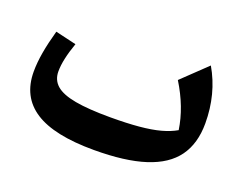

<svg xmlns="http://www.w3.org/2000/svg" viewBox="-89 -677 1057 846"><g transform="rotate(20 439.5 -254.0)"><path d="M734.2 -201.1Q704.4 -183.8 663.3 -172.6Q622.1 -161.5 565.3 -156.4Q508.5 -151.2 430.7 -151.2Q328.6 -151.2 266.3 -162.5Q203.9 -173.8 175.7 -198.5Q147.5 -223.2 147.5 -263.3Q147.5 -291.5 155 -325.6Q162.4 -359.7 177.2 -401.4L79.2 -424.4Q62.5 -364.8 54 -315.9Q45.6 -267 45.6 -225.5Q45.6 -107.7 135.7 -49.4Q225.8 8.9 412.5 8.9Q558.6 8.9 651.8 -21.2Q744.9 -51.2 789.6 -112.7Q834.3 -174.3 834.3 -269Q834.3 -406.6 770 -517.3L655.2 -407.5Q687.4 -355.3 707.1 -303.6Q726.8 -251.9 734.2 -201.1Z"/></g></svg>

Font: Pinar-VF
Style: Regular
Weight: 300
Designer: Amin Abedi
Version: Version 3.0